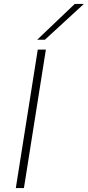

<svg xmlns="http://www.w3.org/2000/svg" viewBox="-20 -951 444 971"><path d="M60 0 171 -700H212L101 0ZM168 -750 358 -931H404L207 -750Z"/></svg>

Font: Georama Extended ExtraLight
Style: Italic
Weight: 200
Width: 7
Italic angle: -9°
Designer: Jean-Baptiste Levee
Foundry: Production Type
Version: Version 1.000